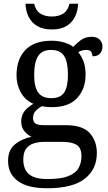

<svg xmlns="http://www.w3.org/2000/svg" viewBox="-20 -763 578 1023"><path d="M231 240Q127 240 75 201.5Q23 163 23 94Q23 35 61 5Q99 -25 148 -34Q128 -43 110.5 -63.5Q93 -84 93 -116Q93 -146 108.5 -168Q124 -190 158 -210Q115 -228 91.5 -269.5Q68 -311 68 -361Q68 -447 115 -496.5Q162 -546 256 -546Q292 -546 324 -536Q356 -526 370 -513Q384 -529 409 -548Q434 -567 467 -567Q497 -567 511.5 -551.5Q526 -536 526 -515Q526 -494 513.5 -478.5Q501 -463 473 -463Q473 -474 466.5 -485.5Q460 -497 440 -497Q417 -497 397 -485Q414 -464 425 -435.5Q436 -407 436 -364Q436 -290 391.5 -241Q347 -192 256 -192Q244 -192 228.5 -193.5Q213 -195 203 -197Q184 -187 170 -172Q156 -157 156 -134Q156 -116 167.5 -106Q179 -96 218 -96H331Q420 -96 458 -54Q496 -12 496 53Q496 139 431.5 189.5Q367 240 231 240ZM233 191Q305 191 344 175.5Q383 160 398.5 132.5Q414 105 414 70Q414 24 388 8.5Q362 -7 312 -7H214Q186 -7 161 0.5Q136 8 120 28Q104 48 104 88Q104 117 115 140.5Q126 164 154 177.5Q182 191 233 191ZM253 -240Q302 -240 322 -270Q342 -300 342 -365Q342 -433 321.5 -465Q301 -497 252 -497Q204 -497 183 -464Q162 -431 162 -364Q162 -300 183.5 -270Q205 -240 253 -240ZM256 -606Q209 -606 178 -624.5Q147 -643 132 -674.5Q117 -706 116 -743H162Q170 -707 194.5 -691Q219 -675 256 -675Q293 -675 317.5 -691Q342 -707 350 -743H396Q395 -706 380 -674.5Q365 -643 334.5 -624.5Q304 -606 256 -606Z"/></svg>

Font: Noto Naskh Arabic UI
Style: Regular
Weight: 400
Designer: Monotype Design Team, David Williams, Mohamad Dakak and Nizar Qandah
Foundry: Monotype Imaging Inc.
Version: Version 2.014